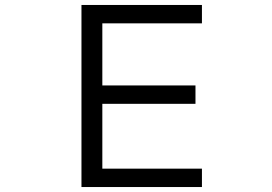

<svg xmlns="http://www.w3.org/2000/svg" viewBox="-20 -753 1096 773"><path d="M793 0H308V-733H793V-659H392V-409H767V-335H392V-74H793Z"/></svg>

Font: PlemolJP
Style: Regular
Weight: 400
Monospace: yes
Version: v2.0.4; ttfautohint (v1.8.4.7-5d5b-dirty) -l 6 -r 45 -G 200 